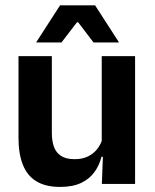

<svg xmlns="http://www.w3.org/2000/svg" viewBox="-20 -706 594 737"><path d="M179 -490.5V-195.5Q179 -165 187.2 -142.2Q195.5 -119.5 214.8 -107.2Q234 -95 266.5 -95Q296 -95 317.5 -105.5Q339 -116 353 -133.8Q367 -151.5 373.5 -173.5L393.5 -104H369.5Q361.5 -72 342.8 -45.8Q324 -19.5 291.8 -4Q259.5 11.5 211 11.5Q155 11.5 119.8 -10Q84.5 -31.5 67.8 -73.5Q51 -115.5 51 -177V-490.5ZM498.5 -490.5V0H371L375.5 -119L370.5 -129.5V-490.5ZM210.5 -685.5H345L436 -544.5V-543H339L280 -620.5H275.5L216 -543H119.5V-544.5Z"/></svg>

Font: Anek Bangla Medium SemiBold
Style: Regular
Weight: 600
Version: Version 1.003